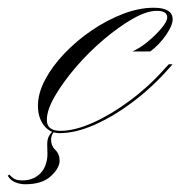

<svg xmlns="http://www.w3.org/2000/svg" viewBox="-142 -335 466 496"><path d="M12 9Q-13 9 -28.5 -11Q-44 -31 -44 -62Q-44 -94 -25.5 -129Q-7 -164 24.5 -197Q56 -230 95 -256.5Q134 -283 175.5 -299Q217 -315 255 -315Q304 -315 304 -285Q304 -269 286.5 -244Q269 -219 246 -202H200Q220 -211 240.5 -228Q261 -245 275.5 -262.5Q290 -280 290 -290Q290 -307 263 -307Q237 -307 201 -286.5Q165 -266 126 -233Q87 -200 54 -161.5Q21 -123 0 -87Q-21 -51 -21 -25Q-21 3 14 3Q51 3 98 -18Q145 -39 193.5 -75Q242 -111 282 -156L294 -169H304L295 -159Q252 -110 201.5 -72Q151 -34 102 -12.5Q53 9 12 9ZM-6 4H-1Q-10 13 -10 26Q-10 42 1 52.5Q12 63 12 80Q12 99 -10.5 120Q-33 141 -77 141Q-90 141 -102.5 136Q-115 131 -122 119L-118 116Q-112 123 -105 127Q-98 131 -84 131Q-60 131 -43.5 118Q-27 105 -22 83Q-19 73 -19.5 59Q-20 45 -20 38Q-20 26 -16.5 18.5Q-13 11 -6 4Z"/></svg>

Font: Ballet 16pt
Style: Regular
Weight: 400
Designer: Maximiliano R. Sproviero
Foundry: Omnibus-Type
Version: Version 1.100; ttfautohint (v1.8.3)